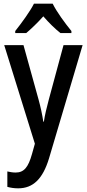

<svg xmlns="http://www.w3.org/2000/svg" viewBox="-20 -786 472 1046"><path d="M267 -766H165C144 -724 98 -661 63 -617V-606H123C149 -628 184 -661 216 -697C247 -661 280 -629 309 -606H369V-617C334 -660 289 -721 267 -766ZM3 -540 170 -3 154 54C134 125 111 154 65 154C49 154 33 151 20 148V232C38 237 57 240 79 240C160 240 213 189 247 77L430 -540H326L246 -244C234 -199 224 -158 219 -123H216C210 -163 201 -204 190 -244L108 -540Z"/></svg>

Font: Noto Sans Kannada Condensed Medium
Style: Regular
Weight: 500
Width: 3
Designer: Jelle Bosma - Monotype Design Team
Foundry: Monotype Imaging Inc.
Version: Version 2.005